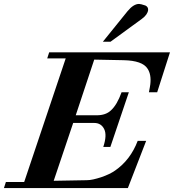

<svg xmlns="http://www.w3.org/2000/svg" viewBox="-66 -956 884 976"><path d="M798 -690 733 -487H691Q694 -501 695.5 -511Q697 -521 698 -527Q704 -577 684 -607Q658 -648 562 -650L413 -653L319 -370H426Q472 -370 498 -395Q529 -423 552 -487H589L495 -209H459Q479 -269 463.5 -300Q448 -331 413 -331H306L207 -37L375 -40Q390 -40 408 -44Q426 -48 448 -55Q492 -70 519 -89Q597 -143 634 -240H677L584 0H-46L-36 -31H57L268 -659H174L184 -690ZM673 -928Q688 -921 687 -905Q684 -881 655 -860L496 -744H457L583 -900Q613 -936 641 -936Q649 -936 673 -928Z"/></svg>

Font: DG Didot
Style: Bold Italic
Weight: 700
Designer: David Gatwood, Takis Katsoulidis, and George D. Matthiopoulos
Foundry: David Gatwood
Version: Version 1.0